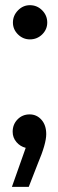

<svg xmlns="http://www.w3.org/2000/svg" viewBox="-20 -562 225 740"><path d="M25.9 158.2 79.1 7.8Q57.6 2.4 43.2 -14.6Q28.8 -31.7 28.8 -54.2Q28.8 -82.5 47.6 -101.8Q66.4 -121.1 94.2 -121.1Q121.6 -121.1 139.9 -100.3Q158.2 -79.6 158.2 -44.9Q158.2 -7.8 126 67.9L90.8 158.2ZM29.8 -475.1Q29.8 -502 49.3 -522Q68.8 -542 95.2 -542Q123 -542 142.6 -522.2Q162.1 -502.4 162.1 -475.1Q162.1 -448.7 142.6 -429.4Q123 -410.2 95.2 -410.2Q68.8 -410.2 49.3 -429.4Q29.8 -448.7 29.8 -475.1Z"/></svg>

Font: Lumene Sans Condensed
Style: Bold
Weight: 600
Width: 3
Designer: Deni Anggara
Version: Version 1.003;Glyphs 3.1.2 (3151)